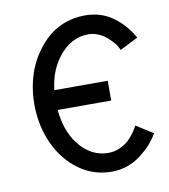

<svg xmlns="http://www.w3.org/2000/svg" viewBox="-67 -592 585 664"><g transform="rotate(-10 225.0 -260.0)"><path d="M376 -395 439.9 -427.2C422.4 -459 399.9 -484.4 372.1 -504.4C344.2 -524.4 311.5 -534.2 274.4 -534.2C247.1 -534.2 221.2 -529.3 197.3 -519.5C173.3 -509.8 152.3 -495.6 134.8 -478.5C117.2 -461.4 101.6 -440.9 88.4 -418C75.2 -395 65.4 -370.1 59.1 -343.8C52.7 -317.4 49.3 -290 49.3 -262.2C49.3 -211.9 59.1 -165 78.1 -123C97.2 -81.1 124 -47.9 158.2 -22.9C192.4 2 231 14.2 273.4 14.2C292.5 14.2 311.5 11.2 329.1 4.9C346.7 -1.5 362.3 -9.8 376 -20.5C389.6 -31.2 402.3 -42 412.6 -53.7C422.9 -65.4 432.1 -78.1 439.9 -91.3L380.4 -128.9C377 -122.1 372.6 -114.7 367.2 -106.9C361.8 -99.1 355 -90.8 346.2 -82C337.4 -73.2 326.2 -66.4 313.5 -60.5C300.8 -54.7 287.6 -51.8 273.4 -51.8C231 -51.8 195.8 -70.8 167 -109.4C143.6 -140.6 129.9 -180.7 125.5 -228.5H313.5V-297.9H126C130.9 -341.3 144.5 -378.4 168 -409.2C197.3 -448.2 232.9 -467.8 274.4 -467.8C297.4 -467.8 318.4 -459.5 337.9 -443.4C357.4 -427.2 370.1 -411.1 376 -395Z"/></g></svg>

Font: Tuffy
Style: Regular
Weight: 500
Designer: Thatcher Ulrich, Karoly Barta and Michael Everson
Version: Version 001.270